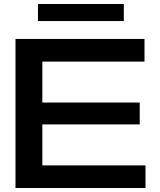

<svg xmlns="http://www.w3.org/2000/svg" viewBox="-20 -946 806 966"><path d="M683 -430V-320H106V-430ZM193 -375V-40L130 -114H712V0H58V-375V-750H707V-636H130L193 -710ZM171 -840V-926H603V-840Z"/></svg>

Font: Bounded
Style: Regular
Weight: 400
Designer: Vlad Churkin
Version: Version 1.0